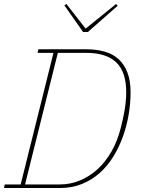

<svg xmlns="http://www.w3.org/2000/svg" viewBox="-23 -946 718 966"><path d="M1 -18H81L246 -680H166L170 -698H412Q463 -698 504.5 -686Q546 -674 574.5 -647.5Q603 -621 618.5 -580Q634 -539 634 -482Q634 -427 624.5 -370.5Q615 -314 596 -260.5Q577 -207 548 -159.5Q519 -112 479.5 -76.5Q440 -41 389.5 -20.5Q339 0 278 0H-3ZM103 -18H278Q330 -18 378 -37.5Q426 -57 466.5 -93.5Q507 -130 537.5 -183Q568 -236 585 -304Q595 -344 600.5 -373Q606 -402 608.5 -423Q611 -444 611.5 -458.5Q612 -473 612 -483Q612 -584 562 -632Q512 -680 412 -680H268ZM301 -919 311 -926 408 -802 561 -926 569 -917 419 -785H395Z"/></svg>

Font: IBM Plex Serif Thin
Style: Italic
Weight: 100
Italic angle: -14°
Designer: Mike Abbink, Paul van der Laan, Pieter van Rosmalen
Foundry: Bold Monday
Version: Version 3.001